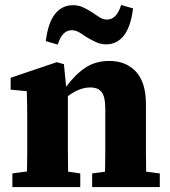

<svg xmlns="http://www.w3.org/2000/svg" viewBox="-20 -755 687 775"><path d="M30 0V-55L89 -63Q90 -100 90 -140Q90 -180 90 -213V-271Q90 -308 89.5 -332.5Q89 -357 88 -387L23 -393V-441L209 -504L238 -496L247 -405Q286 -457 326.5 -483Q367 -509 421 -509Q489 -509 529 -465.5Q569 -422 569 -336V-214Q569 -180 569 -139.5Q569 -99 570 -62L625 -55V0H352V-55L404 -62Q405 -99 405 -139.5Q405 -180 405 -214V-317Q405 -364 390.5 -383Q376 -402 344 -402Q301 -402 254 -367V-213Q254 -180 254 -139.5Q254 -99 255 -62L304 -55V0ZM165 -589Q174 -664 202.5 -699Q231 -734 274 -734Q297 -734 315 -725.5Q333 -717 349 -707Q366 -696 380.5 -686Q395 -676 412 -676Q451 -676 469 -735L517 -721Q508 -647 480 -611.5Q452 -576 409 -576Q387 -576 368.5 -584.5Q350 -593 333 -603Q317 -613 302 -623Q287 -633 269 -633Q231 -633 213 -575Z"/></svg>

Font: Source Serif 4 SmText
Style: Bold
Weight: 700
Designer: Frank Grießhammer
Foundry: Adobe
Version: Version 4.005;hotconv 1.1.0;makeotfexe 2.6.0